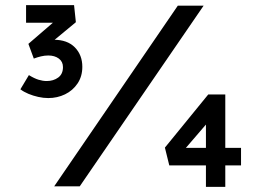

<svg xmlns="http://www.w3.org/2000/svg" viewBox="-20 -722 1006 744"><path d="M167 -342Q148 -342 128 -346.5Q108 -351 90 -358.5Q72 -366 59 -376L92 -431Q113 -418 129.5 -413Q146 -408 161 -408Q187 -408 205.5 -421.5Q224 -435 224 -462Q224 -483 208 -495Q192 -507 167 -507Q153 -507 138.5 -503.5Q124 -500 111 -495L90 -552L192 -640L211 -634H81V-702H267L274 -636L175 -554L162 -561Q166 -563 174 -565.5Q182 -568 188 -568Q241 -568 270 -538.5Q299 -509 299 -463Q299 -426 280.5 -398.5Q262 -371 232 -356.5Q202 -342 167 -342ZM190 0 669 -700H769L289 0ZM837 -149H914V-81H837ZM671 -115 655 -149H811L778 -129V-284L807 -273ZM853 2H778V-98L809 -81H636L619 -150L787 -356H853Z"/></svg>

Font: Lexend Giga
Style: Regular
Weight: 400
Designer: Bonnie Shaver-Troup, Thomas Jockin
Foundry: Lexend
Version: Version 1.007